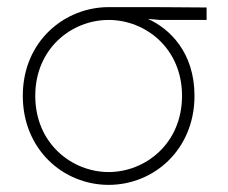

<svg xmlns="http://www.w3.org/2000/svg" viewBox="-20 -502 640 539"><path d="M285 -446C389 -446 491 -366 491 -233C491 -98 387 -19 285 -19C183 -19 79 -98 79 -233C79 -366 181 -446 285 -446ZM44 -233C44 -82 158 17 285 17C412 17 526 -82 526 -233C526 -355 456 -422 395 -449L429 -446H560V-481C483 -482 397 -482 285 -482C162 -482 44 -387 44 -233Z"/></svg>

Font: Kreadon Extra Light
Style: Regular
Weight: 200
Designer: kohakuno
Foundry: StudioGnu
Version: Version 1.000;Glyphs 3.1.2 (3151)